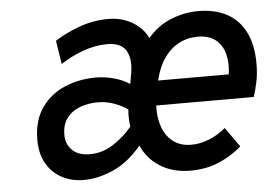

<svg xmlns="http://www.w3.org/2000/svg" viewBox="-43 -580 919 649"><g transform="rotate(-5 416.0 -255.5)"><path d="M217 12Q176 12 143 -5.2Q110 -22.5 90.8 -55.8Q71.5 -89 71.5 -136.5Q71.5 -202.5 102 -245.5Q132.5 -288.5 181.5 -309Q230.5 -329.5 286.5 -329.5Q317 -329.5 347.5 -321.2Q378 -313 401 -297.5L407 -333Q415.5 -380.5 399 -409.5Q382.5 -438.5 334.5 -438.5Q293.5 -438.5 251.2 -423Q209 -407.5 176 -385L163.5 -465Q198 -487.5 245.8 -505.2Q293.5 -523 347 -523Q377.5 -523 403.5 -513.2Q429.5 -503.5 449 -486.2Q468.5 -469 479 -446.5Q512 -486 557.5 -504.5Q603 -523 651.5 -523Q707.5 -523 748 -501.2Q788.5 -479.5 810.2 -436.2Q832 -393 832 -329Q832 -295 825.8 -265.8Q819.5 -236.5 813 -217.5H482Q480 -177.5 491.5 -145Q503 -112.5 527.5 -93.8Q552 -75 589.5 -75Q618 -75 648.5 -86.8Q679 -98.5 706 -121.5L753 -55Q719.5 -25.5 676.2 -6.8Q633 12 578 12Q520 12 477 -14.5Q434 -41 413.5 -87.5Q369 -34 317.2 -11Q265.5 12 217 12ZM245 -73Q287.5 -73 325 -97.5Q362.5 -122 388.5 -154Q386.5 -165.5 386 -182.5Q385.5 -199.5 387 -212Q370 -225 342.8 -235.2Q315.5 -245.5 285.5 -245.5Q253.5 -245.5 225.8 -235.2Q198 -225 181 -202.8Q164 -180.5 164 -145.5Q164 -114 184.8 -93.5Q205.5 -73 245 -73ZM496 -301H735.5Q741 -339 733 -369.8Q725 -400.5 702.5 -418.8Q680 -437 642 -437Q606.5 -437 577 -421.2Q547.5 -405.5 526.8 -375.2Q506 -345 496 -301Z"/></g></svg>

Font: Overpass Medium
Style: Italic
Weight: 500
Italic angle: -10°
Designer: Delve Withrington, Dave Bailey, Thomas Jockin
Foundry: Delve Fonts LLC
Version: Version 4.000